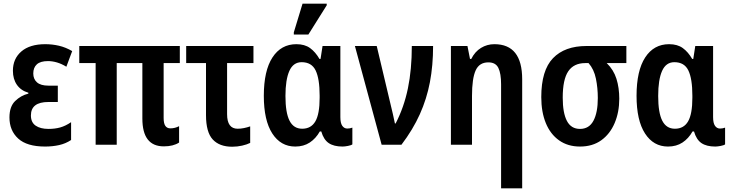

<svg xmlns="http://www.w3.org/2000/svg" viewBox="-20 -796 4028 1056"><path d="M228 10Q128 10 80 -34Q32 -78 32 -150Q32 -210 63.5 -240.5Q95 -271 136 -281V-286Q95 -298 73 -329.5Q51 -361 51 -407Q51 -473 97.5 -513Q144 -553 229 -553Q267 -553 304 -544.5Q341 -536 377 -515L345 -429Q319 -445 293.5 -452.5Q268 -460 244 -460Q202 -460 182.5 -442Q163 -424 163 -392Q163 -361 183.5 -343Q204 -325 246 -325H298V-235H246Q150 -235 150 -161Q150 -123 176 -105Q202 -87 247 -87Q282 -87 311 -95Q340 -103 371 -124V-26Q341 -6 305 2Q269 10 228 10Z M881 9Q763 9 763 -144V-449H622V0H506V-449H416V-543H969V-449H880V-147Q880 -117 889.5 -103.5Q899 -90 917 -90Q942 -90 965 -102V-12Q933 9 881 9Z M1257 11Q1187 11 1150 -29Q1113 -69 1113 -163V-449H1004V-543H1374V-449H1229V-168Q1229 -88 1287 -88Q1304 -88 1321.5 -91.5Q1339 -95 1356 -101V-10Q1338 -1 1311.5 5Q1285 11 1257 11Z M1604 10Q1524 10 1477.5 -62Q1431 -134 1431 -269Q1431 -407 1478.5 -480Q1526 -553 1610 -553Q1656 -553 1685.5 -531.5Q1715 -510 1737 -472H1743L1754 -543H1852V-152Q1852 -119 1862.5 -104Q1873 -89 1890 -89Q1905 -89 1918 -94V-2Q1912 3 1894 6.5Q1876 10 1864 10Q1816 10 1788 -9Q1760 -28 1747 -73H1739Q1717 -34 1683.5 -12Q1650 10 1604 10ZM1642 -88Q1691 -88 1714.5 -128.5Q1738 -169 1738 -258V-270Q1738 -363 1716 -408.5Q1694 -454 1639 -454Q1593 -454 1571.5 -406Q1550 -358 1550 -268Q1550 -176 1572.5 -132Q1595 -88 1642 -88ZM1596 -606V-618L1644 -776H1777V-767L1676 -606Z M2079 0 1932 -543H2052L2127 -227Q2134 -198 2141 -168Q2148 -138 2152 -117H2156Q2202 -206 2223.5 -310Q2245 -414 2245 -543H2362Q2362 -436 2344.5 -344Q2327 -252 2289 -167.5Q2251 -83 2188 0Z M2736 240V-332Q2736 -392 2721 -422.5Q2706 -453 2666 -453Q2616 -453 2596 -408.5Q2576 -364 2576 -268V0H2460V-543H2551L2565 -472H2572Q2592 -512 2625.5 -532.5Q2659 -553 2699 -553Q2852 -553 2852 -360V240Z M3170 10Q3103 10 3055 -24Q3007 -58 2982 -119Q2957 -180 2957 -262Q2957 -409 3021.5 -476Q3086 -543 3206 -543H3425V-449H3317Q3355 -412 3370.5 -362.5Q3386 -313 3386 -253Q3386 -179 3360.5 -119Q3335 -59 3287 -24.5Q3239 10 3170 10ZM3170 -87Q3220 -87 3244 -132Q3268 -177 3268 -257Q3268 -312 3257.5 -363.5Q3247 -415 3217 -449H3199Q3136 -449 3105.5 -404Q3075 -359 3075 -259Q3075 -175 3098 -131Q3121 -87 3170 -87Z M3654 10Q3574 10 3527.5 -62Q3481 -134 3481 -269Q3481 -407 3528.5 -480Q3576 -553 3660 -553Q3706 -553 3735.5 -531.5Q3765 -510 3787 -472H3793L3804 -543H3902V-152Q3902 -119 3912.5 -104Q3923 -89 3940 -89Q3955 -89 3968 -94V-2Q3962 3 3944 6.5Q3926 10 3914 10Q3866 10 3838 -9Q3810 -28 3797 -73H3789Q3767 -34 3733.5 -12Q3700 10 3654 10ZM3692 -88Q3741 -88 3764.5 -128.5Q3788 -169 3788 -258V-270Q3788 -363 3766 -408.5Q3744 -454 3689 -454Q3643 -454 3621.5 -406Q3600 -358 3600 -268Q3600 -176 3622.5 -132Q3645 -88 3692 -88Z"/></svg>

Font: Noto Sans Condensed SemiBold
Style: Regular
Weight: 600
Width: 3
Designer: Monotype Design Team
Foundry: Monotype Imaging Inc.
Version: Version 2.013; ttfautohint (v1.8.4.7-5d5b)